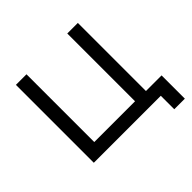

<svg xmlns="http://www.w3.org/2000/svg" viewBox="-162 -694 941 941"><g transform="rotate(-45 309.0 -223.5)"><path d="M534 93.3V0H69.7V-540H143V-70.3H425.7V-540H499V-68H607.3V93.3Z"/></g></svg>

Font: Manrope
Style: Regular
Weight: 400
Designer: Mikhail Sharanda
Foundry: Mikhail Sharanda
Version: Version 4.503